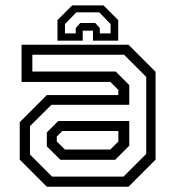

<svg xmlns="http://www.w3.org/2000/svg" viewBox="-20 -710 666 730"><path d="M158 0 55 -103V-245.5L158 -348.5H430V-368L399.5 -398.5H62V-540H468.5L571.5 -437V-103L468.5 0ZM209.5 -102.5 158 -153.5V-206.5L201.5 -250H471.5V-156L418 -102.5ZM178 -38.5H449.5L536 -125V-417.5L451.5 -502H103V-438H420L471.5 -386.5V-311.5H175.5L94 -230.5V-122.5ZM227 -141.5H399.5L430 -172V-212H217L196 -191V-172ZM373.5 -689.5 429.5 -633.5V-555.5H333.5V-593.5H294.5V-555.5H198.5V-633.5L254.5 -689.5ZM357.5 -663H270L227 -618.5V-583H268V-603.5L285.5 -622.5H342L359.5 -603.5V-583H400.5V-618.5Z"/></svg>

Font: Tourney
Style: Regular
Weight: 400
Designer: Tyler Finck
Foundry: Etcetera Type Co
Version: Version 1.015